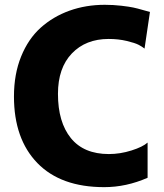

<svg xmlns="http://www.w3.org/2000/svg" viewBox="-20 -771 683 799"><path d="M38.1 -369.6Q38.1 -462.4 67.9 -535.9Q97.7 -609.4 149.4 -655.8Q201.2 -702.1 269.3 -726.6Q337.4 -751 416 -751Q452.1 -751 485.1 -747.1Q518.1 -743.2 534.4 -739.7Q550.8 -736.3 575.2 -729.2Q599.6 -722.2 604 -721.2L581.5 -568.8Q571.8 -576.7 556.9 -584.5Q542 -592.3 507.3 -600.6Q472.7 -608.9 432.1 -608.9Q336.9 -608.9 279.1 -548.6Q221.2 -488.3 221.2 -380.4Q221.2 -262.7 274.9 -196.3Q328.6 -129.9 433.1 -129.9Q480 -129.9 527.1 -144.8Q574.2 -159.7 594.2 -177.7V-31.2Q505.4 7.8 413.6 7.8Q232.9 7.8 135.5 -92.5Q38.1 -192.9 38.1 -369.6Z"/></svg>

Font: HaufeMerriweatherSans
Style: Bold
Weight: 700
Designer: Eben Sorkin
Foundry: Eben Sorkin
Version: Version 1.56